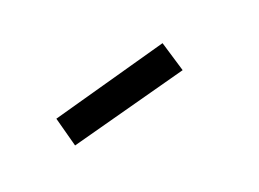

<svg xmlns="http://www.w3.org/2000/svg" viewBox="-32 -711 279 207"><g transform="rotate(10 107.0 -607.5)"><path d="M59.1 -544.9 34.2 -569.8 132.8 -669.9 159.2 -645Z"/></g></svg>

Font: Rawengulk
Style: Regular
Weight: 400
Version: Version 0.92